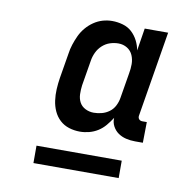

<svg xmlns="http://www.w3.org/2000/svg" viewBox="-63 -756 626 630"><g transform="rotate(10 250.0 -441.0)"><path d="M220 -317Q201 -317 183.5 -322.5Q166 -328 153 -340Q140 -352 132.5 -368.5Q125 -385 122.5 -403.5Q120 -422 121 -441Q122 -460 125 -479L139 -563Q141 -578 146 -593.5Q151 -609 158 -624Q165 -639 176 -652Q187 -665 201 -674.5Q215 -684 230.5 -688.5Q246 -693 262 -693Q280 -693 297.5 -688Q315 -683 327.5 -671.5Q340 -660 348 -644.5Q356 -629 359 -612L371 -687H449L402 -402Q401 -395 405 -390.5Q409 -386 416 -386H431L430 -317H404Q388 -317 373.5 -320.5Q359 -324 347.5 -332Q336 -340 329 -353Q322 -366 323 -381Q314 -367 303.5 -354.5Q293 -342 279.5 -333.5Q266 -325 250.5 -321Q235 -317 220 -317ZM254 -386Q267 -386 280.5 -389.5Q294 -393 305.5 -401.5Q317 -410 323.5 -423Q330 -436 332 -449L346 -533Q349 -549 349 -564.5Q349 -580 343 -594Q337 -608 324 -616Q311 -624 295 -624Q281 -624 267 -619.5Q253 -615 241.5 -604.5Q230 -594 223.5 -580Q217 -566 215 -552L201 -468Q199 -453 199.5 -438Q200 -423 206.5 -411Q213 -399 226 -392.5Q239 -386 254 -386ZM88 -189V-247H372V-189Z"/></g></svg>

Font: Iosevka Medium
Style: Italic
Weight: 500
Italic angle: -9°
Monospace: yes
Designer: Belleve Invis
Foundry: Belleve Invis
Version: Version 32.5.0; ttfautohint (v1.8.4)